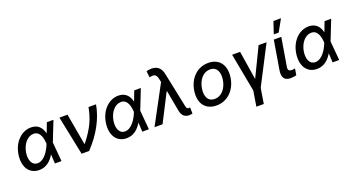

<svg xmlns="http://www.w3.org/2000/svg" viewBox="-57 -1547 4639 2522"><g transform="rotate(-20 2262.5 -286.0)"><path d="M235.4 11.4C331.7 12.4 401.3 -45.5 450.6 -129.6L457.4 0H549.7L526.3 -266.7L527.7 -271.3L635.7 -545.5H543.3L490.8 -407.3C471.2 -492.2 420.5 -552.6 321.7 -552.6C189.3 -552.6 74.6 -440 49 -279.1C20.6 -109.7 95.9 10.3 235.4 11.4ZM150.9 -265.6C170.5 -380 242.2 -462.4 326 -462.4C422.6 -462.4 439.6 -346.9 442.5 -280.9V-280.5L440.3 -274.9C413 -204.5 344.5 -79.9 246.1 -79.9C170.5 -79.9 133.9 -159.1 150.9 -265.6Z M831 0H936.1C1098 -169.7 1199.2 -360.1 1230.8 -545.5H1126.1C1095.5 -394.2 1053.6 -284.8 914.8 -109H909.1L832 -545.5H719.1Z M1457 11.4C1553.3 12.4 1622.9 -45.5 1672.2 -129.6L1679 0H1771.3L1747.9 -266.7L1749.3 -271.3L1857.2 -545.5H1764.9L1712.4 -407.3C1692.8 -492.2 1642 -552.6 1543.3 -552.6C1410.9 -552.6 1296.2 -440 1270.6 -279.1C1242.2 -109.7 1317.5 10.3 1457 11.4ZM1372.5 -265.6C1392 -380 1463.8 -462.4 1547.6 -462.4C1644.2 -462.4 1661.2 -346.9 1664.1 -280.9V-280.5L1661.9 -274.9C1634.6 -204.5 1566.1 -79.9 1467.7 -79.9C1392 -79.9 1355.5 -159.1 1372.5 -265.6Z M2332.4 8.2C2347.7 8.2 2365.8 6 2380 2.1L2377.8 -84.2C2373.6 -83.8 2364.3 -82.7 2359 -82.7C2331.3 -82.7 2327.4 -103 2321.7 -129.3L2221.6 -610.4C2204.2 -695 2154.5 -737.2 2072.4 -737.2C2043.3 -737.2 2017.8 -731.5 2002.8 -725.9L2013.5 -637.4C2084.2 -654.8 2109.4 -641 2125 -570.7L2134.2 -529.1L1849.8 0H1962.4L2160.5 -387.4H2166.5L2221.2 -90.2C2234.4 -24.5 2274.1 8.2 2332.4 8.2Z M2715.2 11C2866.5 11 2983.3 -99.1 3010.7 -265.6C3038.4 -437.9 2955.6 -552.6 2800.1 -552.6C2648.1 -552.6 2531.2 -442.5 2504.6 -274.9C2476.6 -103.7 2558.9 11 2715.2 11ZM2609.4 -266C2626.4 -372.9 2691.4 -463.8 2794 -463.8C2891.3 -463.8 2921.9 -377.5 2905.9 -274.9C2888.1 -168 2823.2 -78.1 2721.2 -78.1C2623.2 -78.1 2592.7 -163.7 2609.4 -266Z M3133.2 -545.5 3234 -9.2 3199.2 204.5H3302.9L3337.7 -9.2L3614.7 -545.5H3503.2L3308.6 -143.1L3244.7 -545.5Z M3715.9 -545.5 3648.4 -141C3631 -33 3676.8 6.7 3753.2 6.7C3787.3 6.7 3814.3 1.1 3833.5 -4.6L3848 -94.5C3838.4 -92.3 3820.7 -88.8 3805 -88.8C3772.7 -88.8 3746.1 -98.4 3753.9 -147L3820.7 -545.5ZM3739 -610.1H3807.5L3900.6 -777H3795.1Z M4117.5 11.4C4213.8 12.4 4283.4 -45.5 4332.7 -129.6L4339.5 0H4431.8L4408.4 -266.7L4409.8 -271.3L4517.8 -545.5H4425.4L4372.9 -407.3C4353.3 -492.2 4302.6 -552.6 4203.8 -552.6C4071.4 -552.6 3956.7 -440 3931.1 -279.1C3902.7 -109.7 3978 10.3 4117.5 11.4ZM4033 -265.6C4052.6 -380 4124.3 -462.4 4208.1 -462.4C4304.7 -462.4 4321.7 -346.9 4324.6 -280.9V-280.5L4322.4 -274.9C4295.1 -204.5 4226.6 -79.9 4128.2 -79.9C4052.6 -79.9 4016 -159.1 4033 -265.6Z"/></g></svg>

Font: Magic Ui Pro Medium
Style: Italic
Weight: 500
Italic angle: -9.39999°
Designer: Stefan Endress, Andreas Faust
Version: Version 1.000;FEAKit 1.0